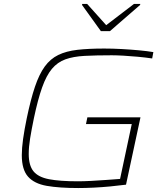

<svg xmlns="http://www.w3.org/2000/svg" viewBox="-20 -941 840 969"><path d="M375 8Q279 8 216 -3Q153 -14 121.5 -49.5Q90 -85 90 -158Q90 -193 96.5 -239.5Q103 -286 115 -344Q135 -440 156.5 -503.5Q178 -567 206 -605.5Q234 -644 274 -663.5Q314 -683 370.5 -689.5Q427 -696 506 -696Q548 -696 594 -693.5Q640 -691 682.5 -687Q725 -683 754 -678L748 -646Q714 -651 676.5 -654.5Q639 -658 604 -660Q569 -662 544 -662Q465 -662 407.5 -659Q350 -656 310 -641.5Q270 -627 242 -593.5Q214 -560 192.5 -499.5Q171 -439 151 -344Q139 -286 132 -242.5Q125 -199 125 -164Q125 -106 149 -76.5Q173 -47 227.5 -36.5Q282 -26 373 -26Q401 -26 440 -28Q479 -30 518.5 -33Q558 -36 586 -38L645 -315H414L421 -349H689L616 -9Q578 -4 535.5 0Q493 4 452 6Q411 8 375 8ZM489 -784 394 -916 395 -921H420L516 -814L656 -921H688L687 -916L535 -784Z"/></svg>

Font: Saira Expanded Thin
Style: Italic
Weight: 250
Width: 7
Italic angle: -12°
Designer: Hector Gatti with collaboration of the Omnibus-Type team
Foundry: Omnibus-Type
Version: Version 1.101